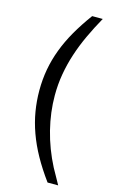

<svg xmlns="http://www.w3.org/2000/svg" viewBox="-137 -761 607 1017"><g transform="rotate(15 166.5 -252.5)"><path d="M293.5 203.6H235.4Q190.4 142.1 158.4 84.5Q126.5 26.9 106.2 -29.5Q85.9 -85.9 76.4 -142.3Q66.9 -198.7 66.9 -256.8Q66.9 -316.9 77.1 -373.3Q87.4 -429.7 108.2 -484.6Q128.9 -539.6 160.6 -595Q192.4 -650.4 235.4 -709H293.5Q261.2 -651.4 235.1 -595.2Q209 -539.1 190.7 -482.9Q172.4 -426.8 162.6 -369.6Q152.8 -312.5 152.8 -252.9Q152.8 -160.2 176.5 -65.4Q200.2 29.3 246.6 119.1Q257.8 140.6 270 161.1Q282.2 181.6 293.5 203.6Z"/></g></svg>

Font: Saysettha OT
Style: Regular
Weight: 400
Designer: John M. Durdin and Silvain Dupertuis
Foundry: Lao Script for Windows
Version: Version 2.000